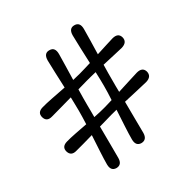

<svg xmlns="http://www.w3.org/2000/svg" viewBox="-180 -865 1033 1033"><g transform="rotate(-45 337.0 -348.5)"><path d="M376.5 -28.5Q365 11.5 331 3.5Q297.5 -6 308 -46.5Q316 -77 331.2 -123.2Q346.5 -169.5 362.5 -218.5Q339 -219 322.5 -219Q304.5 -218.5 282.2 -218.2Q260 -218 235.5 -217.5Q221.5 -163.5 208 -111.8Q194.5 -60 186 -28.5Q175 11.5 141 3.5Q107.5 -6 118 -46.5Q126 -76.5 141 -122Q156 -167.5 172 -216Q137.5 -215.5 106.2 -215Q75 -214.5 54 -215Q14 -214 13 -250.5Q13 -285.5 53.5 -286Q78 -286.5 115 -284Q152 -281.5 192 -278.5Q199 -301 205 -321.2Q211 -341.5 215.5 -358.5Q220 -376 225 -396.5Q230 -417 235.5 -439.5Q194 -439 155.2 -438.5Q116.5 -438 91.5 -438Q51.5 -437 51 -473.5Q51 -508.5 91 -509Q118.5 -509.5 161.5 -506.5Q204.5 -503.5 249.5 -500.5Q260.5 -548.5 270.5 -593.8Q280.5 -639 288 -668Q300 -710.5 333.5 -700.5Q367 -691.5 355.5 -649Q348 -622 336 -581.5Q324 -541 311 -496.5Q340.5 -495.5 360.5 -495.5Q377 -495.5 397 -496.2Q417 -497 439 -497.5Q450 -546.5 460.5 -592.5Q471 -638.5 478.5 -668Q490 -710 523.5 -700.5Q557 -691.5 545.5 -649Q538.5 -622.5 526.8 -583Q515 -543.5 502.5 -500.5Q536.5 -502 567.2 -503.5Q598 -505 618.5 -505.5Q660.5 -505.5 661 -471Q660.5 -435.5 618 -434Q594.5 -434.5 558.8 -436Q523 -437.5 484.5 -439Q476.5 -411.5 469.5 -386.8Q462.5 -362 457.5 -342Q453.5 -328 449.2 -311.2Q445 -294.5 440.5 -276.5Q480.5 -278 518.5 -280Q556.5 -282 581 -282.5Q622.5 -282.5 623.5 -248Q622.5 -212 580.5 -211Q553.5 -211.5 511.2 -213.2Q469 -215 425 -216.5Q411 -163 397.8 -111.5Q384.5 -60 376.5 -28.5ZM267.5 -342Q264 -327.5 259.5 -310.5Q255 -293.5 250 -275Q270.5 -273.5 289 -273Q307.5 -272.5 323 -272.5Q335.5 -272.5 350 -273Q364.5 -273.5 380.5 -274Q388 -297.5 394.8 -319Q401.5 -340.5 406 -358.5Q410.5 -376 415.8 -397Q421 -418 426 -441Q407.5 -441.5 390.8 -441.8Q374 -442 360 -442Q346.5 -442 329.8 -441.5Q313 -441 295 -441Q287 -413 279.8 -387.8Q272.5 -362.5 267.5 -342Z"/></g></svg>

Font: Fraunces 9pt SuperSoft SemiBold
Style: Regular
Weight: 600
Version: Version 1.000;[0bf87f6ff]